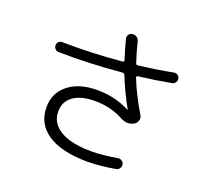

<svg xmlns="http://www.w3.org/2000/svg" viewBox="-137 -966 1273 1169"><g transform="rotate(20 500.0 -381.5)"><path d="M144.5 -537.1Q131.8 -537.1 122.6 -546.9Q113.3 -556.6 113.3 -571.3Q113.3 -584 123 -592.8Q132.8 -601.6 147.5 -601.6Q331.1 -597.7 531.2 -616.2Q543 -618.2 539.1 -627.9Q517.6 -695.3 502.9 -753.9Q499 -767.6 507.3 -779.8Q515.6 -792 530.3 -793.9Q545.9 -795.9 558.6 -787.6Q571.3 -779.3 575.2 -763.7Q592.8 -692.4 612.3 -634.8Q616.2 -624 626 -626Q749 -640.6 848.6 -660.2Q861.3 -662.1 872.6 -654.8Q883.8 -647.5 885.7 -633.8Q887.7 -620.1 879.9 -608.9Q872.1 -597.7 859.4 -595.7Q759.8 -577.1 648.4 -563.5Q638.7 -561.5 641.6 -551.8Q679.7 -454.1 744.1 -347.7Q753.9 -332 748.5 -313Q743.2 -293.9 725.6 -285.2Q686.5 -263.7 641.6 -288.1Q558.6 -333 457 -333Q366.2 -333 316.4 -296.9Q266.6 -260.7 266.6 -197.3Q266.6 -121.1 337.4 -79.1Q408.2 -37.1 540 -37.1Q610.4 -37.1 706.1 -53.7Q719.7 -55.7 731.4 -47.9Q743.2 -40 745.1 -27.3Q747.1 -13.7 739.3 -1.5Q731.4 10.7 716.8 12.7Q622.1 29.3 540 30.3Q371.1 30.3 280.8 -29.3Q190.4 -88.9 190.4 -197.3Q190.4 -289.1 259.8 -344.7Q329.1 -400.4 447.3 -400.4Q562.5 -400.4 658.2 -350.6H660.2V-352.5Q606.4 -448.2 569.3 -543Q563.5 -553.7 552.7 -552.7Q336.9 -533.2 144.5 -537.1Z"/></g></svg>

Font: Rounded-X Mgen+ 2m regular
Style: Regular
Weight: 400
Designer: [Source Han Sans]
Ryoko NISHIZUKA  (kana & ideographs); Paul D. Hunt (Latin, Greek & Cyrillic); Wenlong ZHANG  (bopomofo
Version: Version 1.059.20150602